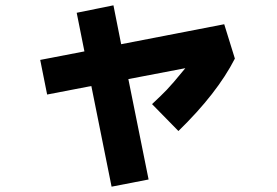

<svg xmlns="http://www.w3.org/2000/svg" viewBox="-20 -642 1040 721"><path d="M538 32 399 59 323 -319 157 -287 131 -417 297 -449 268 -594 406 -622 435 -476 822 -551 862 -422Q795 -291 650 -150L551 -251Q571 -270 583 -281.5Q595 -293 606 -304.5Q617 -316 633 -334.5Q649 -353 676 -386L462 -345Z"/></svg>

Font: Murecho ExtraBold
Style: Regular
Weight: 800
Designer: Neil Summerour
Foundry: Positype
Version: Version 1.010; ttfautohint (v1.8.3)